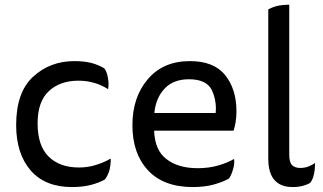

<svg xmlns="http://www.w3.org/2000/svg" viewBox="-20 -755 1338 795"><path d="M135.7 -244.1Q135.7 -335 182.6 -377.9Q228.5 -420.9 304.7 -420.9Q339.8 -420.9 369.1 -412.1Q398.4 -404.3 427.7 -385.7Q431.6 -408.2 426.8 -432.6Q422.9 -458 412.1 -471.7Q390.6 -485.4 359.4 -494.1Q328.1 -502 288.1 -502Q187.5 -502 117.2 -437.5Q46.9 -373 46.9 -237.3Q46.9 -118.2 107.4 -48.8Q167 19.5 278.3 19.5Q322.3 19.5 356.4 10.7Q389.6 2 414.1 -11.7Q425.8 -25.4 433.6 -51.8Q438.5 -72.3 438.5 -88.9Q438.5 -94.7 438.5 -98.6Q410.2 -82 377.9 -72.3Q345.7 -61.5 306.6 -61.5Q227.5 -61.5 181.6 -106.4Q135.7 -151.4 135.7 -244.1Z M947.3 -213.9Q953.1 -232.4 956.1 -252Q959 -272.5 959 -294.9Q959 -385.7 912.1 -444.3Q865.2 -502 766.6 -502Q655.3 -502 591.8 -426.8Q528.3 -352.5 528.3 -236.3Q528.3 -119.1 592.8 -49.8Q657.2 19.5 778.3 19.5Q828.1 19.5 866.2 8.8Q904.3 -2 927.7 -15.6Q937.5 -28.3 944.3 -51.8Q952.1 -76.2 949.2 -96.7Q919.9 -80.1 881.8 -69.3Q843.8 -58.6 798.8 -58.6Q717.8 -58.6 669.9 -95.7Q621.1 -131.8 618.2 -213.9Q728.5 -213.9 947.3 -213.9ZM619.1 -287.1Q625 -349.6 662.1 -388.7Q698.2 -426.8 762.7 -426.8Q835 -426.8 857.4 -381.8Q874 -345.7 874 -305.7Q874 -296.9 873 -287.1Q789.1 -287.1 619.1 -287.1Z M1264.6 2Q1275.4 -11.7 1280.3 -35.2Q1284.2 -52.7 1284.2 -70.3Q1284.2 -75.2 1284.2 -80.1Q1272.5 -71.3 1256.8 -65.4Q1241.2 -59.6 1222.7 -59.6Q1201.2 -59.6 1189.5 -71.3Q1177.7 -82 1177.7 -115.2Q1177.7 -321.3 1177.7 -735.4Q1150.4 -735.4 1127.9 -730.5Q1105.5 -724.6 1090.8 -715.8Q1090.8 -685.5 1090.8 -626Q1090.8 -494.1 1090.8 -98.6Q1090.8 -39.1 1116.2 -9.8Q1141.6 19.5 1192.4 19.5Q1214.8 19.5 1233.4 14.6Q1252 9.8 1264.6 2Z"/></svg>

Font: cl
Style: Regular
Weight: 400
Designer: Mitja Miklavcic
Version: Version 1.0